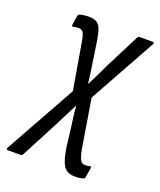

<svg xmlns="http://www.w3.org/2000/svg" viewBox="-177 -577 711 852"><g transform="rotate(20 179.0 -151.0)"><path d="M280 193Q255 193 240 183.5Q225 174 215.5 150Q206 126 199 81L189 -3Q185 -29 182 -54Q179 -79 177 -104H176Q163 -79 150.5 -54Q138 -29 125 -3L30 178Q26 185 20 185H-41Q-45 185 -46.5 181.5Q-48 178 -45 174L141 -160L103 -383Q97 -415 90 -423.5Q83 -432 71 -432Q64 -432 58 -431.5Q52 -431 44 -429Q38 -428 38 -436L45 -481Q47 -487 53 -490Q62 -492 72.5 -493.5Q83 -495 95 -495Q131 -495 145 -475Q159 -455 167 -396L179 -316Q183 -291 186.5 -265.5Q190 -240 193 -214H194Q208 -240 220 -265.5Q232 -291 244 -316L327 -480Q331 -487 338 -487H399Q409 -487 403 -476L229 -162L267 72Q275 109 283 119.5Q291 130 304 130Q313 130 326 127Q334 125 332 135L325 179Q323 187 317 188Q308 191 299 192Q290 193 280 193Z"/></g></svg>

Font: Sofia Sans Condensed
Style: Italic
Weight: 400
Italic angle: -9°
Designer: Botio Nikoltchev, Ani Petrova
Foundry: lettersoup
Version: Version 4.101